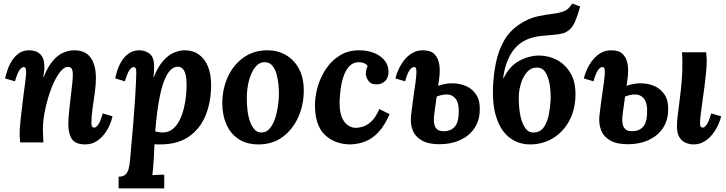

<svg xmlns="http://www.w3.org/2000/svg" viewBox="-20 -790 4026 1065"><path d="M453 11Q398 11 378.5 -19Q359 -49 359 -102Q359 -132 363 -169.5Q367 -207 371.5 -246Q376 -285 380 -319.5Q384 -354 384 -377Q384 -392 381 -401.5Q378 -411 372 -415Q366 -419 356 -419Q338 -419 318.5 -397Q299 -375 281 -337.5Q263 -300 249 -254.5Q235 -209 226.5 -161.5Q218 -114 218 -72Q218 -59 219 -35.5Q220 -12 221 0H92Q90 -21 89.5 -29.5Q89 -38 89 -48Q89 -69 91.5 -97.5Q94 -126 98 -159.5Q102 -193 106 -226Q109 -253 112.5 -278.5Q116 -304 119 -326.5Q122 -349 123.5 -366Q125 -383 125 -392Q125 -409 120.5 -413.5Q116 -418 111 -418Q100 -418 88 -401Q76 -384 63 -339L8 -355Q13 -376 22 -403Q31 -430 47 -454.5Q63 -479 86 -495Q109 -511 142 -511Q164 -511 183 -503Q202 -495 214 -475.5Q226 -456 226 -420Q226 -401 224 -389Q222 -377 220 -360H221Q245 -420 273.5 -453Q302 -486 332.5 -498.5Q363 -511 392 -511Q435 -511 461 -492Q487 -473 499.5 -438.5Q512 -404 512 -357Q512 -321 506 -277Q500 -233 493.5 -189Q487 -145 487 -108Q487 -92 492 -87Q497 -82 502 -82Q513 -82 525 -99Q537 -116 550 -161L604 -145Q600 -124 588.5 -97Q577 -70 558 -45.5Q539 -21 513 -5Q487 11 453 11Z M638 255V190Q663 190 675.5 178.5Q688 167 693.5 146.5Q699 126 701 100Q712 -17 719 -102.5Q726 -188 729.5 -246Q733 -304 734.5 -338.5Q736 -373 736 -389Q736 -407 731.5 -412.5Q727 -418 721 -418Q710 -418 698 -401Q686 -384 673 -339L619 -355Q623 -376 632 -403Q641 -430 657 -454.5Q673 -479 696.5 -495Q720 -511 753 -511Q785 -511 810 -492Q835 -473 835 -420Q835 -401 834 -389Q833 -377 831 -360H832Q856 -420 885.5 -453Q915 -486 946 -498.5Q977 -511 1003 -511Q1051 -511 1084 -487Q1117 -463 1134 -420Q1151 -377 1151 -320Q1151 -225 1120.5 -150Q1090 -75 1027.5 -32Q965 11 869 11Q864 11 854.5 11Q845 11 837 10Q835 58 833 90.5Q831 123 829 144.5Q827 166 825 182Q841 180 861 179.5Q881 179 891 179V255ZM881 -55Q915 -55 938.5 -74.5Q962 -94 977 -125Q992 -156 1000.5 -192Q1009 -228 1012 -261.5Q1015 -295 1015 -319Q1015 -356 1009 -378Q1003 -400 992 -410Q981 -420 966 -420Q946 -420 928.5 -404Q911 -388 896.5 -356Q882 -324 871 -277Q860 -230 852 -168Q849 -143 846 -116.5Q843 -90 841 -61Q852 -58 863.5 -56.5Q875 -55 881 -55Z M1464 -511Q1520 -511 1565.5 -485Q1611 -459 1638 -409Q1665 -359 1665 -288Q1665 -209 1634.5 -140.5Q1604 -72 1548 -30.5Q1492 11 1414 11Q1347 11 1302 -19.5Q1257 -50 1235 -102Q1213 -154 1213 -216Q1213 -296 1243.5 -363Q1274 -430 1330.5 -470.5Q1387 -511 1464 -511ZM1449 -445Q1419 -446 1396.5 -418.5Q1374 -391 1361.5 -345Q1349 -299 1349 -244Q1349 -214 1352.5 -181Q1356 -148 1365.5 -119.5Q1375 -91 1390.5 -73Q1406 -55 1430 -55Q1456 -55 1474 -75Q1492 -95 1503.5 -126.5Q1515 -158 1520.5 -193Q1526 -228 1527 -259Q1528 -286 1525 -318Q1522 -350 1514 -379Q1506 -408 1490 -426.5Q1474 -445 1449 -445Z M1973 -511Q2019 -511 2055.5 -496Q2092 -481 2113.5 -454.5Q2135 -428 2135 -391Q2135 -361 2117.5 -342Q2100 -323 2071 -322Q2037 -321 2023 -342.5Q2009 -364 2009 -381Q2009 -390 2011.5 -401.5Q2014 -413 2019 -423Q2015 -432 2002 -438.5Q1989 -445 1971 -445Q1939 -445 1918.5 -423.5Q1898 -402 1886.5 -369Q1875 -336 1870 -299.5Q1865 -263 1864 -233Q1862 -179 1874 -146Q1886 -113 1906 -98Q1926 -83 1947 -81Q1966 -80 1990 -86.5Q2014 -93 2039 -115.5Q2064 -138 2084 -185L2141 -157Q2113 -92 2078 -55.5Q2043 -19 2004 -4.5Q1965 10 1923 11Q1835 10 1781 -43Q1727 -96 1727 -207Q1727 -255 1742 -308Q1757 -361 1787.5 -407Q1818 -453 1864 -482Q1910 -511 1973 -511Z M2417 10Q2356 10 2319.5 -11Q2283 -32 2269 -68.5Q2255 -105 2260 -149Q2265 -191 2269.5 -225Q2274 -259 2278 -286Q2282 -313 2285 -334Q2288 -355 2289 -370Q2291 -396 2288.5 -407Q2286 -418 2277 -418Q2263 -418 2250.5 -398.5Q2238 -379 2227 -339L2173 -355Q2180 -382 2193 -409.5Q2206 -437 2225 -460Q2244 -483 2269 -497Q2294 -511 2326 -511Q2369 -511 2390 -489.5Q2411 -468 2416.5 -432.5Q2422 -397 2416 -354L2389 -159Q2382 -109 2394.5 -85.5Q2407 -62 2441 -62Q2478 -62 2500 -84.5Q2522 -107 2524 -154Q2528 -214 2509 -240Q2490 -266 2457 -266Q2432 -266 2402.5 -254.5Q2373 -243 2340 -223L2348 -281Q2381 -304 2417 -316Q2453 -328 2487 -328Q2531 -328 2566.5 -312Q2602 -296 2623 -262.5Q2644 -229 2641 -174Q2639 -118 2610 -76.5Q2581 -35 2531.5 -12.5Q2482 10 2417 10Z M2920 11Q2857 11 2808.5 -25Q2760 -61 2735 -133.5Q2710 -206 2715 -313Q2718 -380 2731.5 -445Q2745 -510 2776.5 -565.5Q2808 -621 2866 -658Q2912 -688 2959 -698.5Q3006 -709 3046 -713.5Q3086 -718 3111 -729Q3124 -735 3132.5 -743Q3141 -751 3154 -770L3198 -754Q3184 -703 3171.5 -674Q3159 -645 3144 -630Q3129 -615 3106 -606Q3079 -599 3048 -596.5Q3017 -594 2985 -591Q2953 -588 2922 -578Q2857 -557 2819.5 -500Q2782 -443 2771 -357H2774Q2805 -422 2858.5 -451.5Q2912 -481 2969 -482Q3023 -482 3070 -457Q3117 -432 3145.5 -382.5Q3174 -333 3172 -259Q3170 -177 3135.5 -116Q3101 -55 3045 -22Q2989 11 2920 11ZM2940 -55Q2976 -56 2995.5 -83Q3015 -110 3023.5 -151Q3032 -192 3034 -235Q3036 -276 3029.5 -318Q3023 -360 3006 -388Q2989 -416 2956 -415Q2926 -415 2905 -392Q2884 -369 2872 -334Q2860 -299 2858 -263Q2856 -213 2863.5 -164.5Q2871 -116 2890 -85Q2909 -54 2940 -55Z M3827 11Q3806 11 3784.5 2.5Q3763 -6 3749 -28Q3735 -50 3735 -90Q3735 -117 3740 -156.5Q3745 -196 3751 -243.5Q3757 -291 3761.5 -343Q3766 -395 3765 -448Q3765 -461 3764.5 -474Q3764 -487 3763 -500H3897Q3899 -479 3899.5 -470.5Q3900 -462 3900 -452Q3900 -426 3896.5 -388Q3893 -350 3887.5 -308Q3882 -266 3876 -225.5Q3870 -185 3866.5 -154Q3863 -123 3863 -108Q3863 -92 3867.5 -87Q3872 -82 3877 -82Q3888 -82 3900 -99Q3912 -116 3925 -161L3980 -145Q3976 -124 3963.5 -97Q3951 -70 3932 -45.5Q3913 -21 3886.5 -5Q3860 11 3827 11ZM3462 10Q3401 10 3364.5 -11Q3328 -32 3314 -68.5Q3300 -105 3305 -149Q3310 -191 3314.5 -225Q3319 -259 3323 -286Q3327 -313 3330 -334Q3333 -355 3334 -370Q3336 -396 3333.5 -407Q3331 -418 3322 -418Q3308 -418 3295.5 -398.5Q3283 -379 3272 -339L3218 -355Q3225 -382 3238 -409.5Q3251 -437 3270 -460Q3289 -483 3314 -497Q3339 -511 3371 -511Q3414 -511 3435 -489.5Q3456 -468 3461.5 -432.5Q3467 -397 3461 -354L3434 -159Q3427 -109 3439.5 -85.5Q3452 -62 3486 -62Q3523 -62 3545 -84.5Q3567 -107 3569 -154Q3573 -214 3554 -240Q3535 -266 3502 -266Q3477 -266 3447.5 -254.5Q3418 -243 3385 -223L3393 -281Q3426 -304 3462 -316Q3498 -328 3532 -328Q3576 -328 3611.5 -312Q3647 -296 3668 -262.5Q3689 -229 3686 -174Q3684 -118 3655 -76.5Q3626 -35 3576.5 -12.5Q3527 10 3462 10Z"/></svg>

Font: Lora Italic
Style: Italic
Weight: 400
Italic angle: -3°
Designer: Olga Karpushina, Alexei Vanyashin (Cyrillic)
Foundry: Cyreal
Version: Version 2.210; ttfautohint (v1.8.1.43-b0c9)